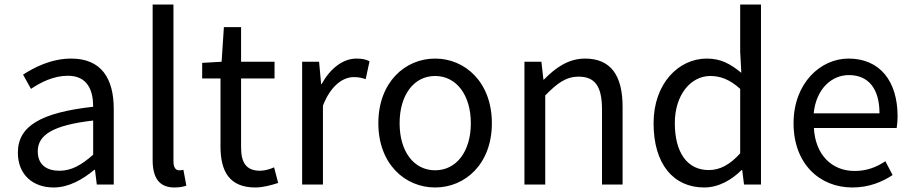

<svg xmlns="http://www.w3.org/2000/svg" viewBox="-20 -816 4031 849"><path d="M217 13C284 13 345 -22 397 -65H400L408 0H483V-334C483 -469 428 -557 295 -557C207 -557 131 -518 82 -486L117 -423C160 -452 217 -481 280 -481C369 -481 392 -414 392 -344C161 -318 59 -259 59 -141C59 -43 126 13 217 13ZM243 -61C189 -61 147 -85 147 -147C147 -217 209 -262 392 -283V-132C339 -85 295 -61 243 -61Z M751 13C776 13 791 9 804 5L791 -65C781 -63 777 -63 772 -63C758 -63 747 -74 747 -102V-796H655V-108C655 -31 683 13 751 13Z M1109 13C1143 13 1179 3 1210 -7L1192 -76C1174 -68 1150 -61 1130 -61C1067 -61 1046 -99 1046 -165V-469H1194V-543H1046V-696H970L960 -543L874 -538V-469H955V-168C955 -59 994 13 1109 13Z M1316 0H1408V-349C1444 -441 1499 -475 1544 -475C1567 -475 1579 -472 1597 -466L1614 -545C1597 -554 1580 -557 1556 -557C1496 -557 1440 -513 1402 -444H1400L1391 -543H1316Z M1904 13C2037 13 2155 -91 2155 -271C2155 -452 2037 -557 1904 -557C1771 -557 1653 -452 1653 -271C1653 -91 1771 13 1904 13ZM1904 -63C1810 -63 1747 -146 1747 -271C1747 -396 1810 -480 1904 -480C1998 -480 2062 -396 2062 -271C2062 -146 1998 -63 1904 -63Z M2299 0H2391V-394C2445 -449 2483 -477 2539 -477C2611 -477 2642 -434 2642 -332V0H2733V-344C2733 -482 2681 -557 2567 -557C2493 -557 2436 -516 2385 -464H2383L2374 -543H2299Z M3094 13C3159 13 3217 -22 3259 -64H3262L3270 0H3345V-796H3253V-587L3258 -494C3210 -533 3169 -557 3105 -557C2981 -557 2870 -447 2870 -271C2870 -90 2958 13 3094 13ZM3114 -64C3019 -64 2964 -141 2964 -272C2964 -396 3034 -480 3121 -480C3166 -480 3208 -464 3253 -423V-138C3208 -88 3164 -64 3114 -64Z M3749 13C3822 13 3880 -11 3927 -42L3895 -103C3854 -76 3812 -60 3759 -60C3656 -60 3585 -134 3579 -250H3945C3947 -264 3949 -282 3949 -302C3949 -457 3871 -557 3732 -557C3608 -557 3489 -448 3489 -271C3489 -92 3604 13 3749 13ZM3578 -315C3589 -423 3657 -484 3734 -484C3819 -484 3869 -425 3869 -315Z"/></svg>

Font: Noto Sans CJK HK
Style: Regular
Weight: 400
Designer: Ryoko NISHIZUKA 西塚涼子 (kana, bopomofo & ideographs); Paul D. Hunt (Latin, Greek & Cyrillic); Sandoll Communications 산돌커뮤니
Foundry: Adobe
Version: Version 2.004;hotconv 1.0.118;makeotfexe 2.5.65603